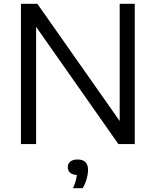

<svg xmlns="http://www.w3.org/2000/svg" viewBox="-20 -760 822 1013"><path d="M90.5 0V-740H177L611.5 -121.5V-740H691V0H604.5L170.5 -618.5V0ZM365 233Q374.5 212 379.2 195Q384 178 385.5 163Q361.5 162 349.5 150.8Q337.5 139.5 337.5 122Q337.5 104 350.8 92.8Q364 81.5 389.5 81.5Q444.5 81.5 444.5 136.5Q444.5 157.5 437.2 183.8Q430 210 416 233Z"/></svg>

Font: Encode Sans SmExp
Style: Regular
Weight: 400
Width: 6
Designer: Multiple Designers
Foundry: Impallari Type
Version: Version 3.002; ttfautohint (v1.8.3) -l 8 -r 50 -G 200 -x 14 